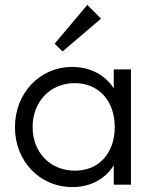

<svg xmlns="http://www.w3.org/2000/svg" viewBox="-20 -753 625 783"><path d="M275 10C350 10 410 -24 444 -79V0H514V-470H444V-392C410 -447 348 -480 274 -480C142 -480 41 -373 41 -234C41 -96 142 10 275 10ZM113 -235C113 -339 185 -414 285 -414C382 -414 448 -342 448 -235C448 -128 383 -57 286 -57C185 -57 113 -131 113 -235ZM203 -575 235 -543 392 -677 336 -733Z"/></svg>

Font: MV Cash Light
Style: Regular
Weight: 300
Designer: Rodrigo Fuenzalida
Foundry: fragTYPE
Version: Version 1.100;Glyphs 3.1.2 (3151)